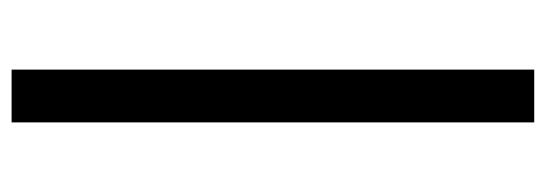

<svg xmlns="http://www.w3.org/2000/svg" viewBox="-325 -510 941 331"><g transform="rotate(-90 145.5 -344.5)"><path d="M191 106H100V-795H191Z"/></g></svg>

Font: DVN-Poppins
Style: Regular
Weight: 400
Designer: Ninad Kale (Devanagari), Jonny Pinhorn (Latin)
Foundry: Indian Type Foundry
Version: 4.004